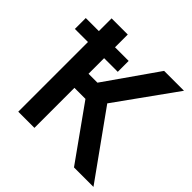

<svg xmlns="http://www.w3.org/2000/svg" viewBox="-195 -873 1034 1034"><g transform="rotate(45 322.0 -355.5)"><path d="M292.5 -304.7H208.5V0H85.4V-530.8H-14.2V-613.8H85.4V-710.9H208.5V-613.8H312.5V-530.8H208.5V-412.1H276.4L485.4 -710.9H636.7L392.6 -370.6L658.2 0H509.8Z"/></g></svg>

Font: Roboto-o Medium
Style: Regular
Weight: 500
Designer: Google
Version: Version 2.134; 2016; ttfautohint (v1.6)